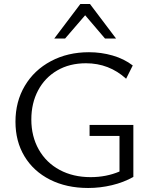

<svg xmlns="http://www.w3.org/2000/svg" viewBox="-20 -927 761 956"><path d="M57 -321Q57 -421 103.5 -499.5Q150 -578 233.5 -622.5Q317 -667 423 -667Q484 -667 541 -650.5Q598 -634 641 -601L608 -535Q523 -612 408 -612Q326 -612 264.5 -576Q203 -540 169.5 -476.5Q136 -413 136 -332Q136 -248 173 -182.5Q210 -117 277 -81Q344 -45 431 -45Q509 -45 575 -73V-250H426V-305H644V-46Q596 -19 537.5 -5Q479 9 419 9Q311 9 229 -32.5Q147 -74 102 -148.5Q57 -223 57 -321ZM380 -907H428L558 -735H503L404 -851L304 -735H250Z"/></svg>

Font: QiushuiShotai Bright
Style: Regular
Weight: 400
Designer: Christian Thalmann (Catharsis Fonts)
Version: Version 1.250;